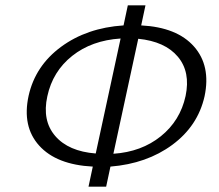

<svg xmlns="http://www.w3.org/2000/svg" viewBox="-20 -688 819 718"><path d="M508 -593Q642 -586 705.5 -514Q769 -442 745 -328Q720 -217 624.5 -146.5Q529 -76 393 -65L377 10H311L327 -65Q191 -72 126.5 -143.5Q62 -215 87 -330Q112 -442 208.5 -513Q305 -584 442 -593L458 -668H524ZM157 -328Q137 -237 186.5 -179.5Q236 -122 338 -114L431 -544Q323 -537 250 -479Q177 -421 157 -328ZM674 -329Q693 -419 645 -476Q597 -533 497 -543L404 -113Q509 -120 581.5 -178.5Q654 -237 674 -329Z"/></svg>

Font: EauTest
Style: Italic
Weight: 400
Italic angle: -12°
Designer: Christian Thalmann (Catharsis Fonts)
Version: Version 0.001;PS 000.001;hotconv 1.0.88;makeotf.lib2.5.64775